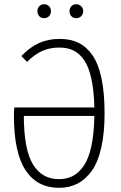

<svg xmlns="http://www.w3.org/2000/svg" viewBox="-20 -878 571 909"><path d="M157.2 -825.2Q157.2 -838.9 166 -848.4Q174.8 -857.9 189 -857.9Q203.1 -857.9 212.2 -848.4Q221.2 -838.9 221.2 -825.2Q221.2 -811 212.2 -801.5Q203.1 -792 189 -792Q174.8 -792 166 -801.3Q157.2 -810.5 157.2 -825.2ZM309.1 -825.2Q309.1 -838.9 317.9 -848.4Q326.7 -857.9 340.8 -857.9Q355 -857.9 364.5 -848.4Q374 -838.9 374 -825.2Q374 -811 364.5 -801.5Q355 -792 340.8 -792Q326.7 -792 317.9 -801.3Q309.1 -810.5 309.1 -825.2ZM263.2 -693.8Q313.5 -693.8 351.3 -675.5Q389.2 -657.2 417.5 -616.9Q445.8 -576.7 460.4 -507.6Q475.1 -438.5 475.1 -341.8Q475.1 -248 459.5 -179Q443.8 -109.9 414.3 -68.8Q384.8 -27.8 346.2 -8.3Q307.6 11.2 258.8 11.2Q156.2 11.2 101.1 -72Q45.9 -155.3 45.9 -331.1Q45.9 -354 47.9 -369.1H426.8Q424.8 -449.2 412.6 -505.1Q400.4 -561 378.4 -593Q356.4 -625 328.1 -638.9Q299.8 -652.8 261.2 -652.8Q215.8 -652.8 179.7 -636.7Q143.6 -620.6 107.9 -585L81.1 -612.8Q121.6 -654.8 164.8 -674.3Q208 -693.8 263.2 -693.8ZM258.8 -29.8Q295.9 -29.8 325 -44.9Q354 -60.1 377 -93.8Q399.9 -127.4 412.6 -186.5Q425.3 -245.6 426.8 -329.1H92.8Q93.3 -169.9 136 -99.9Q178.7 -29.8 258.8 -29.8Z"/></svg>

Font: Fira Sans Compressed ExtraLight
Style: Regular
Weight: 250
Width: 1
Designer: Carrois Corporate & Edenspiekermann AG
Foundry: Carrois Corporate GbR & Edenspiekermann AG
Version: Version 4.203;PS 004.203;hotconv 1.0.88;makeotf.lib2.5.64775